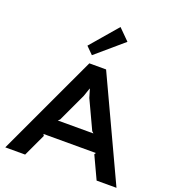

<svg xmlns="http://www.w3.org/2000/svg" viewBox="-194 -1295 1308 1444"><g transform="rotate(20 460.0 -573.5)"><path d="M607 -1060 390 -874 334 -930 520 -1147ZM905 0H746L662 -180L670 -193H250L258 -180L174 0H15L393 -810H527ZM602 -325 588 -338 482 -565 462 -632H460L437 -565L331 -338L317 -325Z"/></g></svg>

Font: TypoPRO Sinkin Sans
Style: 600 SemiBold
Weight: 600
Designer: Keith Bates
Foundry: K-Type
Version: Sinkin Sans (version 1.0)  by Keith Bates   •   © 2014   www